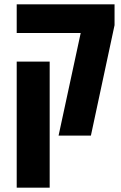

<svg xmlns="http://www.w3.org/2000/svg" viewBox="-20 -625 560 885"><path d="M250 0 352 -473H57V-605H508V-509L399 0ZM57 240V-341H209V240Z"/></svg>

Font: Noto Sans Hebrew ExtraCondensed ExtraBold
Style: Regular
Weight: 800
Width: 2
Designer: Monotype Design Team
Foundry: Monotype Imaging Inc.
Version: Version 2.004; ttfautohint (v1.8.4.7-5d5b)